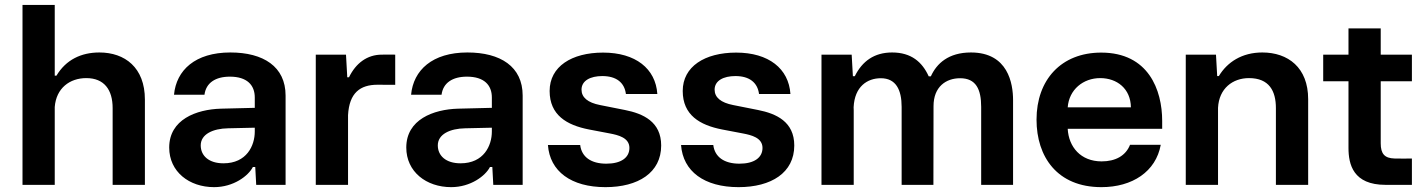

<svg xmlns="http://www.w3.org/2000/svg" viewBox="-20 -750 5781 779"><path d="M71.3 -730V0H202.1V-315.9C208 -392.6 263.2 -433.1 330.1 -433.1C402.8 -433.1 437 -385.7 437 -311.5V0H567.9V-346.2C567.9 -476.1 486.3 -537.1 383.3 -537.1C309.6 -537.1 247.6 -507.8 209 -442.9H202.1V-730Z M848.6 9.3C927.7 9.3 987.8 -36.6 1005.9 -72.3H1015.6L1019.5 0H1138.7V-362.3C1138.7 -480 1048.3 -537.1 914.6 -537.1C772 -537.1 695.3 -465.3 686 -365.7H809.6C815.9 -414.1 854.5 -439 912.6 -439C982.9 -439 1013.7 -404.3 1013.7 -354.5V-312.5L876.5 -309.1C776.4 -306.2 666.5 -265.1 666.5 -151.4C666.5 -53.2 747.6 9.3 848.6 9.3ZM794.4 -160.2C794.4 -205.6 843.8 -228.5 906.2 -229.5L1013.7 -231.9V-216.3C1013.7 -159.2 981 -87.4 886.7 -87.4C827.1 -87.4 794.4 -118.2 794.4 -160.2Z M1383.8 -528.3H1261.2V0H1392.1V-282.7C1397 -373.5 1441.4 -406.2 1511.7 -406.2C1537.6 -406.2 1560.5 -406.2 1583.5 -405.8V-528.3C1565.9 -528.8 1550.8 -528.3 1529.3 -528.3C1469.7 -528.3 1423.8 -493.7 1396 -436.5H1388.7V-441.4Z M1810.5 9.3C1889.6 9.3 1949.7 -36.6 1967.8 -72.3H1977.5L1981.4 0H2100.6V-362.3C2100.6 -480 2010.3 -537.1 1876.5 -537.1C1733.9 -537.1 1657.2 -465.3 1647.9 -365.7H1771.5C1777.8 -414.1 1816.4 -439 1874.5 -439C1944.8 -439 1975.6 -404.3 1975.6 -354.5V-312.5L1838.4 -309.1C1738.3 -306.2 1628.4 -265.1 1628.4 -151.4C1628.4 -53.2 1709.5 9.3 1810.5 9.3ZM1756.3 -160.2C1756.3 -205.6 1805.7 -228.5 1868.2 -229.5L1975.6 -231.9V-216.3C1975.6 -159.2 1942.9 -87.4 1848.6 -87.4C1789.1 -87.4 1756.3 -118.2 1756.3 -160.2Z M2436.5 9.3C2569.3 9.3 2662.6 -49.3 2662.6 -159.7C2662.6 -256.3 2589.4 -289.1 2515.6 -303.7L2415 -323.7C2364.3 -333.5 2339.4 -355 2339.4 -386.2C2339.4 -422.9 2375.5 -441.4 2423.8 -441.4C2480.5 -441.4 2513.7 -415 2519.5 -368.7H2647C2640.1 -471.7 2558.6 -536.6 2426.8 -536.6C2299.3 -536.6 2210 -480 2210 -380.9C2210 -283.2 2279.3 -242.2 2370.1 -224.6L2454.6 -208.5C2487.8 -202.1 2533.7 -191.4 2533.7 -149.9C2533.7 -110.4 2500 -85.9 2439.9 -85.9C2377.9 -85.9 2339.8 -113.3 2334 -161.6H2203.1C2210.9 -54.7 2297.4 9.3 2436.5 9.3Z M2976.6 9.3C3109.4 9.3 3202.6 -49.3 3202.6 -159.7C3202.6 -256.3 3129.4 -289.1 3055.7 -303.7L2955.1 -323.7C2904.3 -333.5 2879.4 -355 2879.4 -386.2C2879.4 -422.9 2915.5 -441.4 2963.9 -441.4C3020.5 -441.4 3053.7 -415 3059.6 -368.7H3187C3180.2 -471.7 3098.6 -536.6 2966.8 -536.6C2839.4 -536.6 2750 -480 2750 -380.9C2750 -283.2 2819.3 -242.2 2910.2 -224.6L2994.6 -208.5C3027.8 -202.1 3073.7 -191.4 3073.7 -149.9C3073.7 -110.4 3040 -85.9 2980 -85.9C2918 -85.9 2879.9 -113.3 2874 -161.6H2743.2C2751 -54.7 2837.4 9.3 2976.6 9.3Z M3435.5 -528.3H3313V0H3443.8V-302.7L3443.4 -314.9C3447.3 -399.4 3499.5 -432.6 3553.7 -432.6C3614.7 -432.6 3638.2 -386.2 3638.2 -316.4V0H3767.1L3767.6 -319.3C3767.6 -398.4 3818.4 -432.6 3875.5 -432.6C3939.9 -432.6 3960.9 -387.7 3960.9 -316.4V0H4090.3V-343.8C4090.3 -410.6 4070.3 -537.1 3919.4 -537.1C3828.1 -537.1 3780.3 -492.2 3756.8 -440.4H3748C3721.7 -498.5 3677.2 -537.1 3599.6 -537.1C3527.3 -537.1 3478.5 -502 3448.2 -440.9H3440.4V-441.4Z M4448.7 9.3C4574.2 9.3 4669.9 -53.7 4689.5 -162.6H4564.9C4547.4 -117.7 4505.4 -95.2 4449.7 -95.2C4364.7 -95.2 4315.9 -153.8 4312 -227.5H4695.3V-259.3C4695.3 -385.3 4639.6 -536.6 4447.8 -536.6C4285.2 -536.6 4185.5 -425.8 4185.5 -264.6C4185.5 -113.8 4269.5 9.3 4448.7 9.3ZM4312 -314.5C4317.4 -386.7 4375 -433.1 4443.8 -433.1C4512.2 -433.1 4567.4 -390.1 4568.4 -314.5Z M4913.6 -528.3H4791V0H4921.9V-302.7V-312.5C4925.8 -391.1 4981.4 -433.1 5047.4 -433.1C5129.4 -433.1 5156.7 -380.9 5156.7 -311.5V0H5287.6V-347.7C5287.6 -476.1 5205.6 -537.1 5101.6 -537.1C5018.6 -537.1 4959 -497.6 4925.3 -441.4H4918.5Z M5601.6 0H5708.5V-106.9C5689.9 -106.4 5662.1 -106.4 5638.2 -106.9C5597.7 -107.9 5582 -126 5582 -168.5V-420.4H5708.5V-528.3H5582V-634.8H5451.2V-528.3H5348.6V-420.4H5451.2V-149.9C5451.2 -83 5470.2 0 5601.6 0Z"/></svg>

Font: Faust Sans Bold
Style: Regular
Weight: 700
Designer: Andreas Faust
Version: Version 1.003;Glyphs 3.1.2 (3151)